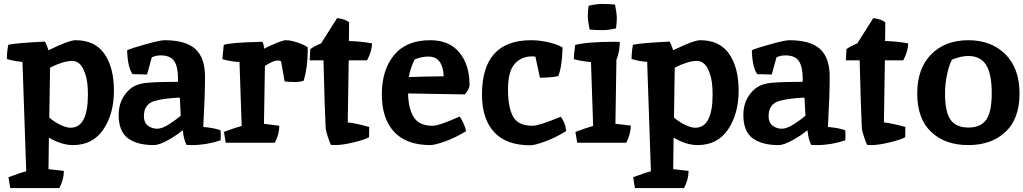

<svg xmlns="http://www.w3.org/2000/svg" viewBox="-20 -724 5192 974"><path d="M350 12Q292 12 228 -26Q226 80 226 134L304 143Q304 187 281 230H32L23 175Q87 151 113 145L94 -410Q47 -414 15 -425Q15 -462 22 -497Q64 -506 208 -513Q216 -500 226 -469Q330 -520 363 -520Q462 -520 510 -450.5Q558 -381 558 -264Q558 -147 504.5 -67.5Q451 12 350 12ZM234 -381 230 -128Q253 -107 284.5 -91.5Q316 -76 338 -76Q426 -76 426 -245Q426 -308 413.5 -346Q401 -384 384.5 -399.5Q368 -415 346 -415Q302 -415 234 -381Z M760 12Q675 12 628.5 -23Q582 -58 582 -141Q582 -220 637 -270Q669 -299 726 -304Q783 -309 883 -309V-325Q883 -386 863.5 -414.5Q844 -443 795 -443Q770 -443 750 -433L726 -346L652 -348Q627 -386 625 -469Q645 -479 719 -499.5Q793 -520 814 -520Q922 -520 971 -475.5Q1020 -431 1020 -334.5Q1020 -238 1011 -80Q1068 -75 1099 -63Q1100 -51 1100 -34L1099 -12Q1027 12 954 12Q935 12 926 11Q911 -19 908 -61H903Q884 -43 836.5 -15.5Q789 12 760 12ZM897 -137 892 -229Q813 -225 773 -214Q710 -201 710 -135Q710 -102 730.5 -86.5Q751 -71 777 -71Q803 -71 839 -94.5Q875 -118 897 -137Z M1406 -412Q1404 -417 1386 -417Q1368 -417 1324 -390Q1320 -194 1319 -96L1397 -86Q1397 -43 1374 0H1125L1116 -55Q1178 -78 1206 -85L1195 -409Q1143 -413 1108 -424L1115 -496Q1142 -508 1310 -512Q1319 -503 1319 -477Q1407 -520 1430.5 -520Q1454 -520 1488.5 -508.5Q1523 -497 1541 -484V-467Q1541 -385 1521 -315Q1504 -308 1476 -308Q1448 -308 1424 -311Q1421 -324 1406 -412Z M1681 12 1659 11Q1653 0 1643 -30Q1633 -60 1632 -75Q1627 -174 1621 -418H1551L1554 -475Q1577 -491 1609 -504L1690 -632Q1729 -628 1751 -611L1750 -516Q1813 -514 1867 -504Q1867 -464 1842 -418H1749Q1745 -208 1744 -103Q1784 -99 1853 -80L1852 -28Q1835 -17 1776.5 -2.5Q1718 12 1681 12Z M2174 -86Q2208 -86 2312 -133Q2334 -101 2345 -59Q2290 -25 2237.5 -6.5Q2185 12 2163 12Q2042 12 1979.5 -55Q1917 -122 1917 -245.5Q1917 -369 1979 -444.5Q2041 -520 2163 -520Q2260 -520 2311 -457Q2362 -394 2362 -293Q2362 -272 2338 -245L2050 -250Q2052 -170 2080 -128Q2108 -86 2174 -86ZM2154 -437Q2116 -437 2083 -422Q2060 -374 2054 -333Q2132 -336 2231 -337Q2226 -437 2154 -437Z M2696 -437 2680 -438Q2624 -438 2590.5 -399.5Q2557 -361 2557 -270.5Q2557 -180 2582.5 -133Q2608 -86 2681 -86Q2715 -86 2825 -132Q2850 -97 2852 -59Q2797 -25 2744.5 -6Q2692 13 2670 13Q2547 13 2486 -54.5Q2425 -122 2425 -244Q2425 -520 2674 -520Q2717 -520 2762.5 -509.5Q2808 -499 2834 -483Q2831 -383 2812 -338Q2779 -330 2719 -330Z M3100 -512Q3119 -512 3124 -511Q3124 -462 3107 -420Q3103 -204 3102 -96L3180 -87Q3180 -46 3157 0H2908L2899 -55Q2961 -78 2989 -85L2978 -409Q2919 -415 2891 -424Q2891 -449 2898 -496Q2957 -512 3100 -512ZM3100 -701Q3109 -656 3109 -632.5Q3109 -609 3105 -580Q3065 -571 3037.5 -571Q3010 -571 2971 -574Q2962 -619 2962 -642.5Q2962 -666 2966 -695Q3006 -704 3033.5 -704Q3061 -704 3100 -701Z M3519 12Q3461 12 3397 -26Q3395 80 3395 134L3473 143Q3473 187 3450 230H3201L3192 175Q3256 151 3282 145L3263 -410Q3216 -414 3184 -425Q3184 -462 3191 -497Q3233 -506 3377 -513Q3385 -500 3395 -469Q3499 -520 3532 -520Q3631 -520 3679 -450.5Q3727 -381 3727 -264Q3727 -147 3673.5 -67.5Q3620 12 3519 12ZM3403 -381 3399 -128Q3422 -107 3453.5 -91.5Q3485 -76 3507 -76Q3595 -76 3595 -245Q3595 -308 3582.5 -346Q3570 -384 3553.5 -399.5Q3537 -415 3515 -415Q3471 -415 3403 -381Z M3929 12Q3844 12 3797.5 -23Q3751 -58 3751 -141Q3751 -220 3806 -270Q3838 -299 3895 -304Q3952 -309 4052 -309V-325Q4052 -386 4032.5 -414.5Q4013 -443 3964 -443Q3939 -443 3919 -433L3895 -346L3821 -348Q3796 -386 3794 -469Q3814 -479 3888 -499.5Q3962 -520 3983 -520Q4091 -520 4140 -475.5Q4189 -431 4189 -334.5Q4189 -238 4180 -80Q4237 -75 4268 -63Q4269 -51 4269 -34L4268 -12Q4196 12 4123 12Q4104 12 4095 11Q4080 -19 4077 -61H4072Q4053 -43 4005.5 -15.5Q3958 12 3929 12ZM4066 -137 4061 -229Q3982 -225 3942 -214Q3879 -201 3879 -135Q3879 -102 3899.5 -86.5Q3920 -71 3946 -71Q3972 -71 4008 -94.5Q4044 -118 4066 -137Z M4401 12 4379 11Q4373 0 4363 -30Q4353 -60 4352 -75Q4347 -174 4341 -418H4271L4274 -475Q4297 -491 4329 -504L4410 -632Q4449 -628 4471 -611L4470 -516Q4533 -514 4587 -504Q4587 -464 4562 -418H4469Q4465 -208 4464 -103Q4504 -99 4573 -80L4572 -28Q4555 -17 4496.5 -2.5Q4438 12 4401 12Z M4892 -440Q4856 -440 4810 -422Q4797 -402 4785.5 -351.5Q4774 -301 4774 -250Q4774 -156 4802 -116.5Q4830 -77 4892.5 -77Q4955 -77 4983 -116.5Q5011 -156 5011 -252.5Q5011 -349 4982.5 -394.5Q4954 -440 4892 -440ZM4892 -520Q5009 -520 5080.5 -448.5Q5152 -377 5152 -249.5Q5152 -122 5081 -55Q5010 12 4892 12Q4774 12 4703.5 -55Q4633 -122 4633 -249.5Q4633 -377 4704 -448.5Q4775 -520 4892 -520Z"/></svg>

Font: Inika
Style: Bold
Weight: 700
Version: Version 1.001